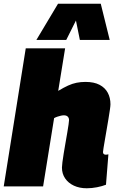

<svg xmlns="http://www.w3.org/2000/svg" viewBox="-29 -999 627 1029"><path d="M523 -184Q523 -177 527 -173.5Q531 -170 538 -170Q540 -170 544.5 -170.5Q549 -171 552 -172L539 -9Q519 -1 491 4.5Q463 10 436 10Q397 10 367 -4Q337 -18 320 -43Q303 -68 303 -101Q303 -109 305.5 -129.5Q308 -150 312.5 -177Q317 -204 322 -233Q327 -262 331.5 -288Q336 -314 338.5 -332Q341 -350 341 -355Q341 -367 334 -374Q327 -381 313 -381Q306 -381 297.5 -379Q289 -377 279.5 -374Q270 -371 261 -366L202 0H-9L109 -740H320L283 -512Q313 -530 336 -540.5Q359 -551 381.5 -555.5Q404 -560 429 -560Q475 -560 504.5 -544.5Q534 -529 548.5 -502Q563 -475 563 -440Q563 -432 560 -411Q557 -390 552.5 -363Q548 -336 543 -307Q538 -278 533.5 -251.5Q529 -225 526 -207Q523 -189 523 -184ZM166 -785 282 -979H511L559 -785H399L378 -889L326 -785Z"/></svg>

Font: Georama ExtraCondensed Thin Black
Style: Italic
Weight: 900
Italic angle: -9°
Version: Version 1.001